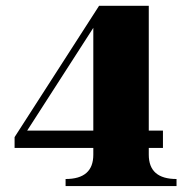

<svg xmlns="http://www.w3.org/2000/svg" viewBox="-20 -629 646 649"><path d="M71.8 -187.5H295.4V-534.9ZM29.3 -165.5 314.9 -609.4H482.9V-187.5H530.8V-128.9H482.9V-106Q482.9 -23.9 576.7 -23.9V0H201.7V-23.9Q295.4 -23.9 295.4 -106V-128.9H29.3Z"/></svg>

Font: itsadzoke
Style: Regular
Weight: 700
Width: 7
Version: Version 0.45